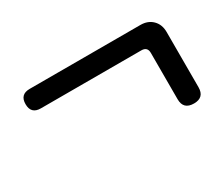

<svg xmlns="http://www.w3.org/2000/svg" viewBox="-62 -550 679 581"><g transform="rotate(-30 277.5 -259.5)"><path d="M481 -116Q444 -116 444 -152V-314Q444 -335 423 -335H72Q38 -335 38 -369Q38 -403 72 -403H277H459Q485 -403 501 -387Q517 -371 517 -345V-152Q517 -116 481 -116Z"/></g></svg>

Font: GenSenRounded JP R
Style: Regular
Weight: 400
Version: Version 1.501;PS 1;hotconv 16.6.51;makeotf.lib2.5.65220